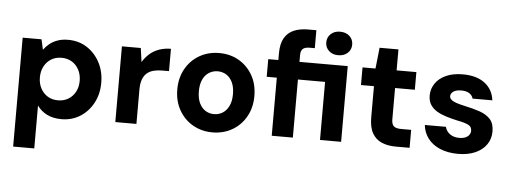

<svg xmlns="http://www.w3.org/2000/svg" viewBox="-57 -886 3370 1268"><g transform="rotate(5 1628.5 -252.0)"><path d="M65 220V-502H190L205 -434Q221 -456 243 -474Q265 -492 295.5 -503Q326 -514 366 -514Q436 -514 490 -479.5Q544 -445 576 -385.5Q608 -326 608 -250Q608 -175 576 -115.5Q544 -56 489.5 -22Q435 12 367 12Q311 12 271 -8Q231 -28 205 -64V220ZM333 -110Q372 -110 401.5 -128Q431 -146 448 -177.5Q465 -209 465 -250Q465 -292 448 -324Q431 -356 401.5 -374Q372 -392 333 -392Q294 -392 264.5 -374Q235 -356 218 -324Q201 -292 201 -251Q201 -210 218 -178Q235 -146 264.5 -128Q294 -110 333 -110Z M723 0V-502H848L861 -410Q880 -442 907 -465.5Q934 -489 969.5 -501.5Q1005 -514 1047 -514V-366H1001Q971 -366 945.5 -359.5Q920 -353 901.5 -337.5Q883 -322 873 -295Q863 -268 863 -228V0Z M1367 12Q1295 12 1237 -21.5Q1179 -55 1145.5 -114.5Q1112 -174 1112 -251Q1112 -328 1145.5 -387.5Q1179 -447 1237 -480.5Q1295 -514 1368 -514Q1441 -514 1498.5 -480.5Q1556 -447 1589.5 -388Q1623 -329 1623 -251Q1623 -174 1589.5 -114.5Q1556 -55 1498 -21.5Q1440 12 1367 12ZM1367 -109Q1399 -109 1424.5 -125Q1450 -141 1465.5 -172.5Q1481 -204 1481 -251Q1481 -298 1466 -329.5Q1451 -361 1425.5 -377Q1400 -393 1368 -393Q1337 -393 1311 -377Q1285 -361 1270 -329.5Q1255 -298 1255 -251Q1255 -204 1270 -172.5Q1285 -141 1310.5 -125Q1336 -109 1367 -109Z M1760 0V-385H1693V-502H1760V-546Q1760 -610 1782 -648Q1804 -686 1844 -703Q1884 -720 1938 -720H1993V-601H1959Q1928 -601 1914 -588.5Q1900 -576 1900 -547V-502H2220V0H2080V-385H1900V0ZM2150 -568Q2113 -568 2089 -590Q2065 -612 2065 -646Q2065 -680 2089 -702Q2113 -724 2150 -724Q2189 -724 2213 -702Q2237 -680 2237 -646Q2237 -612 2213 -590Q2189 -568 2150 -568Z M2583 0Q2529 0 2489 -17Q2449 -34 2426.5 -73Q2404 -112 2404 -179V-385H2318V-502H2404L2419 -641H2544V-502H2675V-385H2544V-178Q2544 -145 2558.5 -132Q2573 -119 2608 -119H2674V0Z M2996 12Q2927 12 2875.5 -10Q2824 -32 2795 -71Q2766 -110 2761 -159H2901Q2905 -141 2917 -126.5Q2929 -112 2948.5 -103Q2968 -94 2994 -94Q3020 -94 3036.5 -101.5Q3053 -109 3061 -121Q3069 -133 3069 -146Q3069 -167 3057.5 -177.5Q3046 -188 3023 -195Q3000 -202 2968 -208Q2933 -216 2898.5 -226.5Q2864 -237 2836.5 -253Q2809 -269 2792.5 -294Q2776 -319 2776 -356Q2776 -400 2800.5 -436Q2825 -472 2871 -493Q2917 -514 2983 -514Q3074 -514 3128 -473Q3182 -432 3191 -360H3060Q3054 -382 3034 -394.5Q3014 -407 2982 -407Q2948 -407 2929.5 -394.5Q2911 -382 2911 -363Q2911 -350 2923 -339.5Q2935 -329 2958 -321.5Q2981 -314 3013 -307Q3071 -295 3115 -279.5Q3159 -264 3184.5 -235.5Q3210 -207 3210 -154Q3210 -106 3184 -68.5Q3158 -31 3110 -9.5Q3062 12 2996 12Z"/></g></svg>

Font: DM Sans 16pt ExtraBold
Style: Regular
Weight: 800
Version: Version 4.004;gftools[0.9.30]